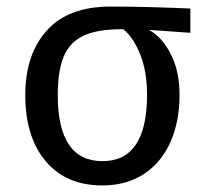

<svg xmlns="http://www.w3.org/2000/svg" viewBox="-20 -553 627 585"><path d="M560 -453 434 -462Q475 -439 501 -387Q527 -335 527 -264Q527 -182 499 -119.5Q471 -57 418 -22.5Q365 12 292 12Q181 12 119 -62Q57 -136 57 -263Q57 -387 122.5 -460Q188 -533 317 -533Q424 -533 560 -527ZM428 -264Q428 -335 407.5 -386.5Q387 -438 356 -464H351Q276 -464 234 -444Q192 -424 174 -380.5Q156 -337 156 -263Q156 -62 292 -62Q428 -62 428 -264Z"/></svg>

Font: Fira GO
Style: Regular
Weight: 400
Designer: Carrois Corporate
Foundry: Carrois Corporate GbR
Version: Version 0.300